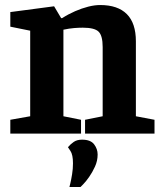

<svg xmlns="http://www.w3.org/2000/svg" viewBox="-20 -531 643 763"><path d="M256 212Q256 212 259.5 197.5Q263 183 266.5 161.5Q270 140 270 118Q270 84 260 69Q250 54 250 54Q260 42 273 33Q286 24 306 24Q340 24 354 42.5Q368 61 368 83Q368 108 357.5 131Q347 154 334 172.5Q321 191 310.5 201.5Q300 212 300 212ZM21 0V-55L100 -69V-409L21 -425V-483L195 -506L223 -459H227Q252 -475 278.5 -486.5Q305 -498 330.5 -504.5Q356 -511 378 -511Q448 -511 484 -475Q520 -439 520 -367V-69L594 -55V0H318V-55L388 -69V-344Q388 -389 372 -405Q356 -421 309 -421Q293 -421 274.5 -419.5Q256 -418 232 -413V-69L302 -55V0Z"/></svg>

Font: Faustina VF Beta
Style: Regular
Weight: 400
Designer: Alfonso Garcia
Foundry: Omnibus-Type
Version: Version 1.006